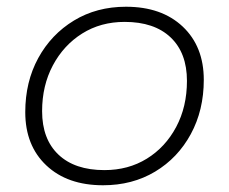

<svg xmlns="http://www.w3.org/2000/svg" viewBox="-20 -546 680 570"><path d="M286 4Q180 4 117.5 -55Q55 -114 55 -213Q55 -303 93.5 -373.5Q132 -444 199.5 -485Q267 -526 354 -526Q460 -526 522.5 -467Q585 -408 585 -309Q585 -219 546.5 -148Q508 -77 440.5 -36.5Q373 4 286 4ZM290 -41Q361 -41 416 -75Q471 -109 503 -169Q535 -229 535 -306Q535 -389 486.5 -435Q438 -481 350 -481Q279 -481 224 -446.5Q169 -412 137 -352Q105 -292 105 -216Q105 -133 153.5 -87Q202 -41 290 -41Z"/></svg>

Font: Montserrat Light
Style: Italic
Weight: 300
Italic angle: -11.3°
Designer: Julieta Ulanovsky
Foundry: Julieta Ulanovsky
Version: Version 9.000; ttfautohint (v1.8.4.7-5d5b)